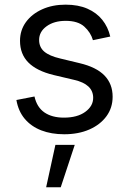

<svg xmlns="http://www.w3.org/2000/svg" viewBox="-20 -568 555 829"><path d="M257.3 11.7Q201.7 11.7 158.2 -5.1Q114.7 -22 86.9 -54.9Q59.1 -87.9 50.8 -136.2L128.9 -151.4Q139.2 -105 171.9 -82.5Q204.6 -60.1 255.9 -60.1Q314 -60.1 348.1 -85Q382.3 -109.9 382.3 -145.5Q382.3 -175.3 361.6 -194.6Q340.8 -213.9 300.3 -223.1L211.4 -244.1Q138.7 -261.7 102.5 -298.1Q66.4 -334.5 66.4 -391.6Q66.4 -437.5 92 -472.7Q117.7 -507.8 162.1 -527.8Q206.5 -547.9 263.2 -547.9Q317.9 -547.9 357.4 -530.5Q397 -513.2 421.6 -482.4Q446.3 -451.7 456.1 -410.2L381.3 -394.5Q371.6 -428.2 344 -453.1Q316.4 -478 263.7 -478Q213.4 -478 181.2 -454.6Q148.9 -431.2 148.9 -395.5Q148.9 -364.3 171.1 -345.2Q193.4 -326.2 240.2 -315.4L323.2 -295.4Q396 -278.3 431.2 -241.9Q466.3 -205.6 466.3 -150.4Q466.3 -102.5 439.7 -66.2Q413.1 -29.8 366 -9Q318.8 11.7 257.3 11.7ZM179.2 240.7 219.2 57.6H302.7L242.2 240.7Z"/></svg>

Font: V-Inter
Style: Regular-375
Weight: 375
Designer: Rasmus Andersson
Foundry: rsms
Version: Version 4.000;git-4146feb